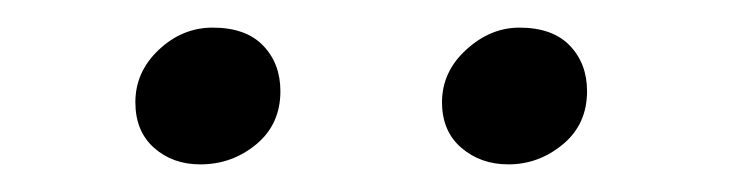

<svg xmlns="http://www.w3.org/2000/svg" viewBox="-20 -815 530 139"><path d="M78 -741Q78 -763 95 -779Q112 -795 134 -795Q158 -795 170.5 -782Q183 -769 183 -749Q183 -725 165.5 -710.5Q148 -696 125 -696Q105 -696 91.5 -708Q78 -720 78 -741ZM300 -741Q300 -763 317.5 -779Q335 -795 356 -795Q380 -795 392.5 -782Q405 -769 405 -749Q405 -725 387.5 -710.5Q370 -696 348 -696Q328 -696 314 -708Q300 -720 300 -741Z"/></svg>

Font: Martel UltraLight
Style: Regular
Weight: 250
Designer: Dan Reynolds
Foundry: Dan Reynolds
Version: Version 1.001; ttfautohint (v1.1) -l 5 -r 5 -G 72 -x 0 -D la